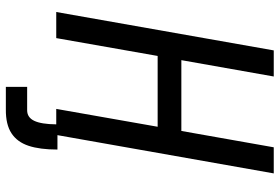

<svg xmlns="http://www.w3.org/2000/svg" viewBox="-166 -598 933 640"><g transform="rotate(90 300.0 -278.5)"><path d="M148.5 -725H235.5L181 -417H417L471.5 -725H558.5L431 -4H479Q479 54.5 466.5 92.2Q454 130 424.8 149.2Q395.5 168.5 345 168H270V97H348Q372 97 383.2 73.5Q394.5 50 395 0H343.5L403 -338H167L107.5 0H20.5Z"/></g></svg>

Font: JuliaMono
Style: Italic
Weight: 400
Italic angle: -9°
Monospace: yes
Designer: cormullion
Foundry: corm
Version: Version 0.057; ttfautohint (v1.8.4)